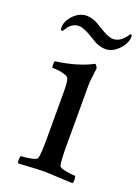

<svg xmlns="http://www.w3.org/2000/svg" viewBox="-120 -651 516 709"><g transform="rotate(20 138.5 -296.5)"><path d="M42 -372.1Q40 -374 39.8 -384Q39.6 -394 42 -397.9Q127 -409.2 185.1 -439.9Q188.5 -439.9 192.1 -433.8Q195.8 -427.7 195.8 -423.8Q189 -376 189 -357.9V-116.2Q189 -58.1 193.8 -42Q195.8 -34.7 219 -30.3Q242.2 -25.9 256.8 -25.9Q259.8 -22 260 -11.5Q260.3 -1 256.8 2.9Q154.3 -2 149.9 -2Q132.3 -2 116.2 -1.2Q100.1 -0.5 79.1 1Q58.1 2.4 43.9 2.9Q40.5 -1 40.8 -11.5Q41 -22 43.9 -25.9Q58.6 -25.9 81.8 -30.3Q105 -34.7 106.9 -42Q111.8 -58.1 111.8 -116.2V-301.8Q111.8 -341.8 106.9 -354Q104 -361.8 87.9 -366.2Q71.8 -370.6 61 -371.3Q50.3 -372.1 42 -372.1ZM22 -522.9Q22 -542 34.2 -560.1Q61 -596.2 96.2 -596.2Q107.9 -596.2 119.9 -592.3Q131.8 -588.4 138.2 -584.7Q144.5 -581.1 157.2 -573.2Q195.3 -548.8 214.8 -548.8Q231 -548.8 242.9 -557.4Q254.9 -565.9 262.2 -576.4Q269.5 -586.9 271 -587.9Q276.9 -587.9 276.9 -579.1Q276.9 -561.5 263.2 -541Q235.4 -503.9 201.2 -503.9Q189.5 -503.9 178 -507.6Q166.5 -511.2 159.9 -514.9Q153.3 -518.6 141.1 -525.9Q102.1 -550.8 82 -550.8Q65.9 -550.8 54.7 -542.2Q43.5 -533.7 37.4 -523.4Q31.2 -513.2 29.8 -512.2Q22 -512.2 22 -522.9Z"/></g></svg>

Font: Crimson
Style: Roman
Weight: 400
Version: Version 0.8